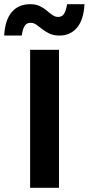

<svg xmlns="http://www.w3.org/2000/svg" viewBox="-58 -898 424 918"><path d="M224 -660V0H86V-660ZM346 -878Q342 -803 310 -765.5Q278 -728 227 -728Q199 -728 179.5 -737Q160 -746 145 -758Q130 -770 116.5 -779.5Q103 -789 88 -789Q69 -789 59.5 -773.5Q50 -758 46 -728H-38Q-34 -803 -1.5 -840.5Q31 -878 86 -878Q114 -878 133 -868.5Q152 -859 166 -847Q180 -835 193 -826Q206 -817 220 -817Q239 -817 248.5 -832.5Q258 -848 263 -878Z"/></svg>

Font: Work Sans SemiBold
Style: Regular
Weight: 600
Designer: Wei Huang
Foundry: Wei Huang
Version: Version 2.010; ttfautohint (v1.8.3)